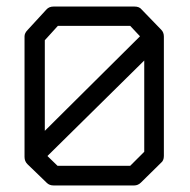

<svg xmlns="http://www.w3.org/2000/svg" viewBox="-20 -617 580 587"><path d="M421 -432 125 -140 156 -110H378L421 -153ZM408 -506 378 -538H157L117 -494V-217ZM65 -526 122 -588Q130 -597 144 -597H391Q406 -597 413 -588L473 -526Q481 -518 481 -505V-140Q481 -126 472 -119L411 -59Q402 -50 390 -50H144Q131 -50 123 -58L64 -115Q55 -124 55 -137V-506Q55 -516 65 -526Z"/></svg>

Font: 3270 Nerd Font Mono
Style: Regular
Weight: 400
Monospace: yes
Version: Version 3.0.1;Nerd Fonts 3.0.0